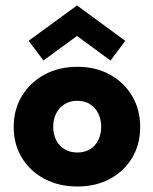

<svg xmlns="http://www.w3.org/2000/svg" viewBox="-20 -665 556 697"><path d="M260.7 12Q193.6 12 141.4 -15.8Q89.1 -43.5 59.4 -92.3Q29.7 -141.1 29.7 -204Q29.7 -266.9 59.4 -316.2Q89.1 -365.6 141.4 -394.1Q193.6 -422.5 260.7 -422.5Q327.9 -422.5 379.3 -394.1Q430.7 -365.6 459.8 -316.2Q488.9 -266.9 488.9 -204Q488.9 -141.1 459.8 -92.3Q430.7 -43.5 379.3 -15.8Q327.9 12 260.7 12ZM260.7 -111.4Q287.4 -111.4 306.7 -123.2Q326.1 -134.9 336.7 -156.1Q347.3 -177.4 347.3 -204.7Q347.3 -232.1 336.7 -253.4Q326.1 -274.8 306.7 -286.9Q287.4 -299.1 260.7 -299.1Q234.1 -299.1 214.5 -286.9Q194.9 -274.8 184 -253.4Q173.1 -232.1 173.1 -204.7Q173.1 -177.4 184 -156.1Q194.9 -134.9 214.5 -123.2Q234.1 -111.4 260.7 -111.4ZM137.7 -445.4 83.9 -516.9 259.5 -645.2 434.9 -516.7 381.2 -445.1 259.5 -534.4Z"/></svg>

Font: League Spartan Extralight
Style: Regular
Weight: 200
Foundry: The League of Moveable Type
Version: Version 2.300; ttfautohint (v1.8.3)